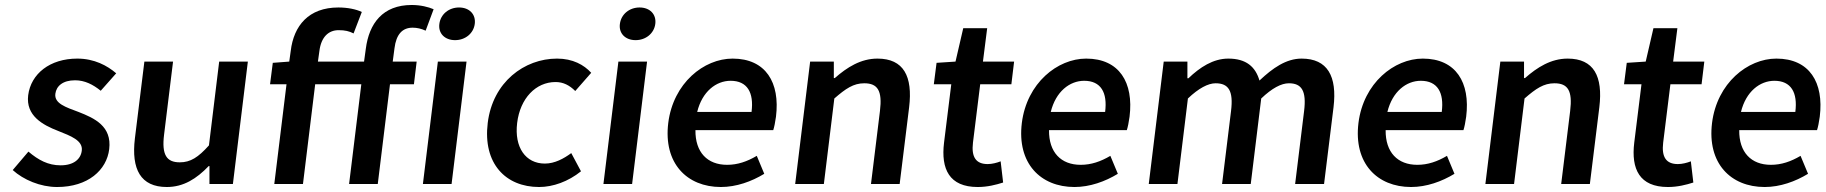

<svg xmlns="http://www.w3.org/2000/svg" viewBox="-20 -738 7322 770"><path d="M31 -56C74 -17 142 12 209 12C333 12 408 -56 418 -140C429 -232 359 -264 295 -289C244 -308 197 -323 202 -362C206 -393 232 -416 281 -416C320 -416 353 -399 384 -374L446 -444C410 -475 358 -503 290 -503C180 -503 104 -442 93 -356C83 -274 151 -237 213 -213C263 -193 313 -175 308 -134C304 -100 276 -75 223 -75C173 -75 134 -96 94 -130Z M521 -183C506 -59 544 12 649 12C716 12 768 -21 817 -72H820V0H914L974 -491H859L818 -155C775 -107 744 -87 701 -87C648 -87 628 -117 638 -198L674 -491H559Z M1719 -701C1698 -710 1667 -718 1631 -718C1515 -718 1460 -644 1447 -542L1440 -491H1255L1261 -534C1268 -589 1297 -617 1338 -617C1364 -617 1380 -613 1398 -604L1431 -690C1408 -701 1374 -708 1337 -708C1218 -708 1158 -635 1146 -534L1140 -491L1074 -486L1063 -400H1129L1080 0H1195L1244 -400H1429L1380 0H1495L1544 -400H1640L1651 -491H1555L1562 -544C1569 -601 1594 -627 1635 -627C1652 -627 1670 -623 1687 -615Z M1805 -577C1846 -577 1879 -604 1884 -642C1889 -681 1862 -708 1821 -708C1780 -708 1747 -681 1742 -642C1737 -604 1764 -577 1805 -577ZM1676 0H1791L1851 -491H1736Z M1936 -245C1916 -82 2008 12 2142 12C2198 12 2259 -10 2310 -51L2271 -124C2241 -102 2205 -82 2165 -82C2088 -82 2042 -147 2054 -245C2066 -344 2129 -409 2208 -409C2239 -409 2264 -396 2287 -373L2351 -446C2322 -478 2277 -503 2214 -503C2083 -503 1956 -409 1936 -245Z M2529 -577C2570 -577 2603 -604 2608 -642C2613 -681 2586 -708 2545 -708C2504 -708 2471 -681 2466 -642C2461 -604 2488 -577 2529 -577ZM2400 0H2515L2575 -491H2460Z M2660 -245C2640 -83 2735 12 2871 12C2933 12 2994 -10 3045 -41L3015 -113C2976 -90 2938 -77 2896 -77C2817 -77 2768 -127 2769 -216H3081C3085 -228 3089 -248 3092 -270C3109 -407 3051 -503 2918 -503C2803 -503 2680 -405 2660 -245ZM2776 -289C2796 -371 2852 -414 2910 -414C2977 -414 3004 -367 2994 -289Z M3169 0H3284L3326 -343C3372 -383 3403 -404 3446 -404C3500 -404 3519 -374 3509 -293L3473 0H3588L3626 -308C3641 -432 3604 -503 3499 -503C3432 -503 3377 -468 3328 -425H3324V-491H3229Z M3766 -166C3753 -60 3787 12 3901 12C3940 12 3975 3 4003 -6L3993 -91C3978 -85 3958 -80 3941 -80C3894 -80 3875 -108 3882 -166L3911 -400H4036L4047 -491H3922L3939 -625H3843L3812 -491L3736 -486L3725 -400H3795Z M4078 -245C4058 -83 4153 12 4289 12C4351 12 4412 -10 4463 -41L4433 -113C4394 -90 4356 -77 4314 -77C4235 -77 4186 -127 4187 -216H4499C4503 -228 4507 -248 4510 -270C4527 -407 4469 -503 4336 -503C4221 -503 4098 -405 4078 -245ZM4194 -289C4214 -371 4270 -414 4328 -414C4395 -414 4422 -367 4412 -289Z M4587 0H4702L4744 -343C4787 -384 4825 -404 4855 -404C4907 -404 4927 -374 4917 -293L4881 0H4996L5038 -343C5081 -384 5118 -404 5149 -404C5200 -404 5220 -374 5210 -293L5174 0H5290L5328 -308C5343 -432 5304 -503 5200 -503C5138 -503 5084 -465 5031 -415C5015 -470 4978 -503 4906 -503C4845 -503 4792 -468 4746 -424H4742V-491H4647Z M5428 -245C5408 -83 5503 12 5639 12C5701 12 5762 -10 5813 -41L5783 -113C5744 -90 5706 -77 5664 -77C5585 -77 5536 -127 5537 -216H5849C5853 -228 5857 -248 5860 -270C5877 -407 5819 -503 5686 -503C5571 -503 5448 -405 5428 -245ZM5544 -289C5564 -371 5620 -414 5678 -414C5745 -414 5772 -367 5762 -289Z M5937 0H6052L6094 -343C6140 -383 6171 -404 6214 -404C6268 -404 6287 -374 6277 -293L6241 0H6356L6394 -308C6409 -432 6372 -503 6267 -503C6200 -503 6145 -468 6096 -425H6092V-491H5997Z M6534 -166C6521 -60 6555 12 6669 12C6708 12 6743 3 6771 -6L6761 -91C6746 -85 6726 -80 6709 -80C6662 -80 6643 -108 6650 -166L6679 -400H6804L6815 -491H6690L6707 -625H6611L6580 -491L6504 -486L6493 -400H6563Z M6846 -245C6826 -83 6921 12 7057 12C7119 12 7180 -10 7231 -41L7201 -113C7162 -90 7124 -77 7082 -77C7003 -77 6954 -127 6955 -216H7267C7271 -228 7275 -248 7278 -270C7295 -407 7237 -503 7104 -503C6989 -503 6866 -405 6846 -245ZM6962 -289C6982 -371 7038 -414 7096 -414C7163 -414 7190 -367 7180 -289Z"/></svg>

Font: Falling Sky
Style: Obl
Weight: 400
Designer: Paul D. Hunt
Foundry: Adobe Systems Incorporated
Version: Version 1.02